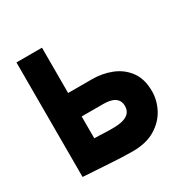

<svg xmlns="http://www.w3.org/2000/svg" viewBox="-124 -607 704 723"><g transform="rotate(-30 228.0 -245.5)"><path d="M254 -303H151V-500H40V-2Q40 -2 55.5 -1Q71 0 96.5 1.5Q122 3 151 5Q180 7 206.5 8Q233 9 252 9Q312 9 351 -15Q390 -39 409 -75.5Q428 -112 428 -151Q428 -205 403 -238.5Q378 -272 338.5 -287.5Q299 -303 254 -303ZM233 -104Q226 -104 216.5 -104Q207 -104 196.5 -104.5Q186 -105 174.5 -105.5Q163 -106 151 -106V-201H245Q260 -201 272.5 -198.5Q285 -196 294 -190Q303 -184 307.5 -175Q312 -166 312 -154Q312 -135 301.5 -124Q291 -113 273.5 -108.5Q256 -104 233 -104Z"/></g></svg>

Font: Advent Pro
Style: Bold
Weight: 700
Designer: VivaRado, Andreas Kalpakidis
Foundry: VivaRado, Andreas Kalpakidis
Version: Version 3.000